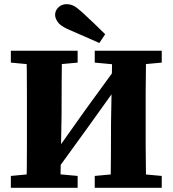

<svg xmlns="http://www.w3.org/2000/svg" viewBox="-20 -900 827 920"><path d="M106 0Q108 -51 108.5 -101.5Q109 -152 109 -204Q109 -256 109 -307V-350Q109 -402 109 -453Q109 -504 108.5 -555.5Q108 -607 106 -657H277Q276 -582 275.5 -505Q275 -428 275 -350L269 0ZM510 0Q511 -76 511.5 -153.5Q512 -231 512 -312L518 -657H680Q680 -608 679 -556.5Q678 -505 678 -453.5Q678 -402 678 -350V-307Q678 -256 678 -205Q678 -154 679 -103Q680 -52 680 0ZM32 0V-57L170 -70H210L352 -57V0ZM32 -600V-657H352V-600L210 -587H170ZM434 0V-57L574 -70H614L755 -57V0ZM434 -600V-657H755V-600L614 -587H574ZM236 -62 197 -142H225L388 -372L551 -596L582 -502H553L394 -280ZM484 -736 456 -694Q418 -711 380 -727.5Q342 -744 303 -761Q267 -778 255.5 -796Q244 -814 244 -829Q244 -849 259.5 -864.5Q275 -880 299 -880Q318 -880 334 -871.5Q350 -863 374 -841Q401 -816 429 -789.5Q457 -763 484 -736Z"/></svg>

Font: Source Serif 4 18pt
Style: Bold
Weight: 700
Designer: Frank Grießhammer
Foundry: Adobe Systems Incorporated
Version: Version 4.004;hotconv 1.0.116;makeotfexe 2.5.65601